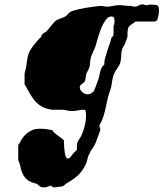

<svg xmlns="http://www.w3.org/2000/svg" viewBox="-20 -692 730 858"><path d="M61.5 -43.9Q62.5 -44.9 64.7 -48.6Q66.9 -52.2 67.9 -53.2Q74.2 -66.4 82.8 -77.9Q91.3 -89.4 102.3 -97.9Q113.3 -106.4 126.5 -111.6Q139.6 -116.7 154.8 -116.7Q163.1 -116.7 169.7 -116.5Q176.3 -116.2 183.1 -115.5Q189.9 -114.7 197.5 -113.3Q205.1 -111.8 215.3 -109.9Q216.8 -104 223.6 -98.1Q230.5 -92.3 238.5 -86.4Q246.6 -80.6 254.4 -74.7Q262.2 -68.8 266.1 -63.5V-54.2Q266.1 -45.4 266.8 -33.4Q267.6 -21.5 269.3 -10.5Q271 0.5 273.9 8.3Q276.9 16.1 281.2 16.1Q286.1 16.1 290 13.7Q293.9 11.2 296.9 7.6Q299.8 3.9 302.5 0Q305.2 -3.9 307.6 -6.8Q308.1 -7.3 310.5 -9.5Q313 -11.7 315.7 -14.4Q318.4 -17.1 320.8 -19.5Q323.2 -22 323.7 -22.9V-27.8V-43.9Q324.7 -56.6 331.3 -65.9Q337.9 -75.2 343.3 -85.4Q353 -106 358.6 -129.4Q364.3 -152.8 364.3 -175.8V-181.6Q364.3 -187.5 362.8 -194.6Q361.3 -201.7 356 -201.7Q342.3 -201.7 328.9 -198.7Q315.4 -195.8 300.8 -195.8Q290 -195.8 279.5 -198.5Q269 -201.2 256.8 -201.7H225.6H212.9Q185.5 -205.1 167.5 -215.3Q149.4 -225.6 136.2 -241Q123 -256.3 112.5 -275.6Q102.1 -294.9 89.8 -315.9V-339.4V-363.3Q89.8 -364.3 90.8 -367.9Q91.8 -371.6 93 -376Q94.2 -380.4 95.2 -384Q96.2 -387.7 96.2 -388.7Q98.6 -404.3 100.1 -416.5Q101.6 -428.7 104.2 -439.7Q106.9 -450.7 112.1 -461.7Q117.2 -472.7 127.4 -485.8Q128.9 -488.3 133.8 -494.1Q138.7 -500 144.3 -506.6Q149.9 -513.2 155.3 -518.8Q160.6 -524.4 163.1 -526.4Q165 -533.7 168 -537.4Q170.9 -541 174.6 -543.5Q178.2 -545.9 182.4 -548.1Q186.5 -550.3 190.9 -555.2Q192.4 -556.6 196.8 -562.3Q201.2 -567.9 206.5 -574.2Q211.9 -580.6 216.3 -586.2Q220.7 -591.8 222.2 -592.8Q228 -599.6 234.9 -603Q241.7 -606.4 248.8 -608.9Q255.9 -611.3 262.7 -614Q269.5 -616.7 276.4 -621.6Q276.9 -622.1 278.8 -624.3Q280.8 -626.5 283.4 -629.2Q286.1 -631.8 288.6 -634.3Q291 -636.7 292.5 -637.7Q295.9 -640.6 306.4 -644Q316.9 -647.5 330.8 -650.6Q344.7 -653.8 360.6 -656.5Q376.5 -659.2 390.9 -661.1Q405.3 -663.1 416.5 -664.3Q427.7 -665.5 432.6 -665.5H433.6Q434.6 -665.5 437.7 -665Q440.9 -664.6 444.8 -663.8Q448.7 -663.1 451.9 -662.6Q455.1 -662.1 456.1 -662.1Q469.7 -662.1 484.4 -665.5Q499 -668.9 513.7 -668.9Q526.9 -668.9 536.9 -667.2Q546.9 -665.5 560.1 -665.5H569.3Q571.8 -663.1 574.7 -662.6Q577.6 -662.1 582 -662.1Q590.8 -662.1 598.9 -667.2Q606.9 -672.4 615.7 -672.4Q622.6 -672.4 625.5 -670.7Q628.4 -668.9 633.8 -668.9H637.7Q639.2 -668.9 643.3 -670.2Q647.5 -671.4 648.9 -671.4Q650.4 -671.4 655 -671.4Q659.7 -671.4 665.3 -670.9Q670.9 -670.4 675.8 -669.9Q680.7 -669.4 682.6 -668.9Q688.5 -663.6 689.5 -657.5Q690.4 -651.4 690.4 -643.6Q690.4 -641.6 689.9 -636.7Q689.5 -631.8 689.5 -630.9Q689 -627.4 687.7 -622.8Q686.5 -618.2 685.5 -613.3Q684.1 -607.9 682.6 -602.1L673.3 -595.7H585.4Q581.5 -591.8 576.9 -589.1Q572.3 -586.4 567.9 -583.5Q563.5 -580.6 559.6 -577.1Q555.7 -573.7 553.2 -567.9Q552.7 -566.9 551.3 -559.6Q549.8 -552.2 549.8 -548.8V-529.8Q549.8 -528.3 548.6 -524.7Q547.4 -521 545.9 -516.6Q544.4 -512.2 542.7 -508.1Q541 -503.9 540.5 -502Q540.5 -500.5 538.1 -496.1Q535.6 -491.7 532.7 -486.3Q529.8 -481 527.3 -476.1Q524.9 -471.2 524.9 -469.7Q522.5 -459.5 522 -450.4Q521.5 -441.4 521 -433.3Q520.5 -425.3 518.8 -417.2Q517.1 -409.2 512.7 -400.4Q506.3 -389.2 499.3 -379.4Q492.2 -369.6 487.3 -356.4Q482.4 -341.3 480.5 -325Q478.5 -308.6 474.1 -293Q474.1 -292.5 473.4 -290Q472.7 -287.6 471.4 -285.2Q470.2 -282.7 469.5 -280.5Q468.8 -278.3 468.8 -277.8Q462.4 -259.3 458.7 -240.7Q455.1 -222.2 450.9 -204.1Q446.8 -186 440.9 -168.2Q435.1 -150.4 424.8 -132.8Q424.8 -132.3 424.6 -131.8Q424.3 -131.3 424.3 -130.9V-129.4Q424.3 -125.5 426.3 -121.6Q428.2 -117.7 428.2 -113.3Q428.2 -110.4 425.5 -103Q422.9 -95.7 419.7 -86.9Q416.5 -78.1 413.3 -70.1Q410.2 -62 409.2 -57.6Q402.3 -41 392.8 -28.3Q383.3 -15.6 377 0Q376 1 374.8 4.4Q373.5 7.8 373.5 8.3Q369.1 30.3 360.6 47.6Q352.1 64.9 340.1 79.1Q328.1 93.3 312.7 104.7Q297.4 116.2 279.8 126Q273.9 128.9 268.8 134.5Q263.7 140.1 256.8 141.1Q256.3 141.1 252.2 141.6Q248 142.1 242.7 142.8Q237.3 143.6 231.4 144.3Q225.6 145 222.2 145.5H219.7H218.8Q218.8 145.5 217 144.3Q215.3 143.1 213.1 141.6Q210.9 140.1 209.2 138.9Q207.5 137.7 207 137.7Q206.1 137.7 202.4 138.9Q198.7 140.1 194.6 141.6Q190.4 143.1 186.8 144.3Q183.1 145.5 182.6 145.5H176.8Q168.9 145.5 164.8 144Q160.6 142.6 157.7 140.4Q154.8 138.2 151.9 135.3Q148.9 132.3 143.6 129.4Q142.6 128.9 139.9 128.2Q137.2 127.4 134 126.5Q130.9 125.5 127.9 124.5Q125 123.5 124 123.5Q109.4 118.2 99.6 109.4Q89.8 100.6 83.7 89.4Q77.6 78.1 74.2 65.4Q70.8 52.7 67.9 39.1Q66.9 37.6 65.7 34.9Q64.5 32.2 64.5 31.2Q64 30.3 63.5 29.1Q63 27.8 62.5 26.4Q62 24.4 61.5 22.9ZM336.4 -302.2Q336.4 -296.4 339.6 -290.5Q342.8 -284.7 347.9 -280.3Q353 -275.9 359.1 -273.2Q365.2 -270.5 371.1 -270.5Q380.9 -270.5 386 -274.4Q391.1 -278.3 398.9 -283.7Q400.4 -286.6 403.1 -293.5Q405.8 -300.3 408.7 -307.9Q411.6 -315.4 414.1 -322.3Q416.5 -329.1 417.5 -332Q421.4 -341.3 423.3 -351.3Q425.3 -361.3 427.5 -370.6Q429.7 -379.9 433.8 -388.4Q438 -397 446.3 -403.8Q445.3 -416 449.2 -430.9Q453.1 -445.8 458.3 -461.7Q463.4 -477.5 469 -492.7Q474.6 -507.8 477.5 -521Q478 -524.9 482.7 -528.3Q487.3 -531.7 487.3 -536.6V-577.1Q489.7 -579.6 490.7 -584.2Q491.7 -588.9 491.7 -592.8V-597.2Q491.7 -605.5 490 -611.8Q488.3 -618.2 477.5 -618.2Q467.3 -618.2 459 -610.1Q450.7 -602.1 443.4 -589.1Q436 -576.2 430.2 -560.5Q424.3 -544.9 419.7 -530Q415 -515.1 411.6 -502.2Q408.2 -489.3 405.8 -482.4Q400.4 -468.8 393.6 -454.6Q386.7 -440.4 383.8 -425.8Q383.8 -424.3 383.3 -419.7Q382.8 -415 382.3 -409.7Q381.8 -404.3 381.1 -399.9Q380.4 -395.5 380.4 -394.5Q377.9 -384.3 372.3 -375.5Q366.7 -366.7 364.3 -356.4Q364.3 -355.5 363.8 -352.3Q363.3 -349.1 362.8 -345.2Q362.3 -341.3 361.8 -337.9Q361.3 -334.5 360.8 -333.5Q359.4 -327.1 355.2 -323.7Q351.1 -320.3 346.9 -317.4Q342.8 -314.5 339.6 -311.3Q336.4 -308.1 336.4 -302.2Z"/></svg>

Font: IM FELL English
Style: Italic
Weight: 400
Italic angle: -18°
Designer: Igino Marini
Foundry: Igino Marini
Version: 3.00